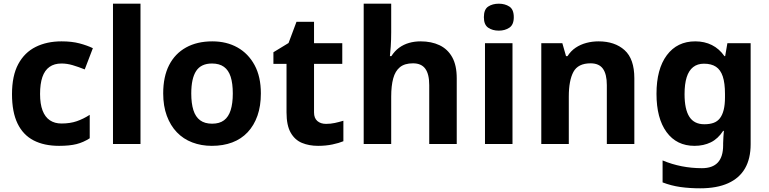

<svg xmlns="http://www.w3.org/2000/svg" viewBox="-20 -780 4164 1040"><path d="M300 10Q219 10 162 -19.5Q105 -49 75 -111Q45 -173 45 -270Q45 -370 79 -433Q113 -496 173.5 -526Q234 -556 313 -556Q369 -556 410.5 -545Q452 -534 483 -519L439 -404Q404 -418 373.5 -427Q343 -436 313 -436Q274 -436 248 -417.5Q222 -399 209.5 -362.5Q197 -326 197 -271Q197 -217 210.5 -181.5Q224 -146 250 -128.5Q276 -111 313 -111Q360 -111 396 -123.5Q432 -136 466 -158V-31Q432 -9 394.5 0.5Q357 10 300 10Z M741 0H592V-760H741Z M1393 -274Q1393 -205.6 1374.5 -153.1Q1355.9 -100.5 1321.5 -63.7Q1287 -27 1238 -8.5Q1189 10 1127.4 10Q1070.2 10 1021.6 -8.5Q973 -27 938 -63.5Q903 -100 883.5 -153Q864 -206 864 -274.2Q864 -364.7 896 -427.3Q928.1 -489.9 987.9 -522.9Q1047.7 -556 1130 -556Q1207.4 -556 1266.2 -523Q1325 -490 1359 -427.3Q1393 -364.7 1393 -274ZM1016 -273.8Q1016 -220 1027.5 -183.5Q1039 -147 1064 -128.5Q1089 -110 1129 -110Q1169 -110 1193.5 -128.5Q1218 -147 1229.5 -183.5Q1241 -220 1241 -273.6Q1241 -328 1229.5 -364Q1218 -400 1193 -418Q1168.1 -436 1128.3 -436Q1069 -436 1042.5 -395.5Q1016 -355 1016 -273.8Z M1746 -109Q1771 -109 1794 -114Q1817 -119 1840 -126V-15Q1816 -5 1780.5 2.5Q1745 10 1703 10Q1654 10 1615.5 -6Q1577 -22 1554.5 -61.5Q1532 -101 1532 -171V-434H1461V-497L1543 -547L1586 -662H1681V-546H1834V-434H1681V-171Q1681 -140 1699 -124.5Q1717 -109 1746 -109Z M2099 -605Q2099 -565 2096.5 -528Q2094 -491 2092 -476H2100Q2118 -504 2142 -521.5Q2166 -539 2195.5 -547.5Q2225 -556 2258 -556Q2317 -556 2361 -535Q2405 -514 2429.5 -470.1Q2454 -426.3 2454 -355.9V0H2305V-319Q2305 -378.5 2283.7 -407.7Q2262.5 -437 2217 -437Q2171.9 -437 2146.4 -416.2Q2120.8 -395.4 2109.9 -355.2Q2099 -315 2099 -256.6V0H1950V-760H2099Z M2756 -546V0H2607V-546ZM2682 -760Q2715 -760 2739 -744.5Q2763 -729 2763 -686.8Q2763 -646 2739 -630Q2715 -614 2682 -614Q2647.7 -614 2624.4 -630Q2601 -646 2601 -686.8Q2601 -729 2624.4 -744.5Q2647.7 -760 2682 -760Z M3222 -556Q3310 -556 3363 -508.5Q3416 -461 3416 -356V0H3267V-319Q3267 -378 3246 -407.5Q3225 -437 3179 -437Q3111 -437 3086 -390.5Q3061 -344 3061 -257V0H2912V-546H3026L3046 -476H3054Q3072 -504 3098 -521.5Q3124 -539 3156 -547.5Q3188 -556 3222 -556Z M3746 -556Q3796 -556 3836 -536Q3876 -516 3904 -476H3908L3920 -546H4046V1Q4046 79 4015.5 132Q3985 185 3924 212.5Q3863 240 3773 240Q3715 240 3665.5 233Q3616 226 3569 208V89Q3619 110 3672.5 120.5Q3726 131 3782 131Q3840 131 3868.5 100Q3897 69 3897 7V-4Q3897 -21 3898.5 -39Q3900 -57 3901 -71H3897Q3869 -28 3830 -9Q3791 10 3742 10Q3645 10 3590.5 -64.5Q3536 -139 3536 -272Q3536 -406 3592 -481Q3648 -556 3746 -556ZM3793 -435Q3758 -435 3734.5 -416.5Q3711 -398 3699.5 -361.5Q3688 -325 3688 -270Q3688 -188 3714 -147.5Q3740 -107 3795 -107Q3824 -107 3845 -114.5Q3866 -122 3879.5 -139.5Q3893 -157 3900 -185Q3907 -213 3907 -253V-271Q3907 -330 3895 -366Q3883 -402 3858 -418.5Q3833 -435 3793 -435Z"/></svg>

Font: Noto Sans Telugu
Style: Regular
Weight: 400
Designer: Jelle Bosma - Monotype Design Team
Foundry: Monotype Imaging Inc.
Version: Version 2.003